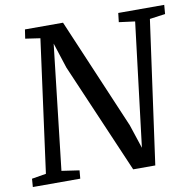

<svg xmlns="http://www.w3.org/2000/svg" viewBox="-82 -827 932 911"><g transform="rotate(-10 384.0 -371.5)"><path d="M3.5 0 6.5 -39.5 75.5 -51 161.5 -689 90 -699.5 96.5 -743H280L507.5 -208.5L545.5 -93.5L618 -689.5L541 -699.5L546 -743H767.5L764 -699.5L689 -689L593.5 0H487L258.5 -531L219 -653L150.5 -52L235.5 -39.5L232 0Z"/></g></svg>

Font: Merriweather 20pt
Style: Italic
Weight: 400
Italic angle: -7.8°
Version: Version 2.101